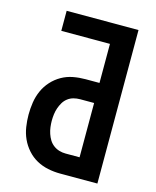

<svg xmlns="http://www.w3.org/2000/svg" viewBox="-111 -812 722 888"><g transform="rotate(15 250.0 -367.5)"><path d="M263 0Q233 0 204 -6Q175 -12 149.5 -26Q124 -40 104 -62.5Q84 -85 72 -111.5Q60 -138 55.5 -167.5Q51 -197 51 -226Q51 -255 55.5 -284.5Q60 -314 72 -341Q84 -368 104 -390Q124 -412 149.5 -426.5Q175 -441 204 -446.5Q233 -452 263 -452H330V-639H97V-735H441V0ZM263 -96H330V-356H263Q247 -356 232 -352Q217 -348 204.5 -338.5Q192 -329 184 -315.5Q176 -302 171 -287.5Q166 -273 164 -257.5Q162 -242 162 -226Q162 -211 164 -195.5Q166 -180 171 -165Q176 -150 184 -137Q192 -124 204.5 -114.5Q217 -105 232 -100.5Q247 -96 263 -96Z"/></g></svg>

Font: Iosevka SS04
Style: Bold
Weight: 700
Monospace: yes
Designer: Belleve Invis
Foundry: Belleve Invis
Version: Version 19.0.0; ttfautohint (v1.8.4)